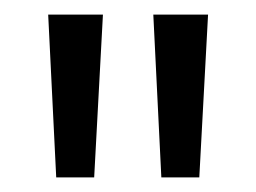

<svg xmlns="http://www.w3.org/2000/svg" viewBox="-20 -602 351 263"><path d="M46 -582 57 -359H109L121 -582ZM190 -582 201 -359H253L265 -582Z"/></svg>

Font: Lisu Bosa ExtraLight
Style: Regular
Weight: 200
Designer: David Morse, Annie Olsen, Victor Gaultney, Frank Grießhammer (Latin)
Foundry: SIL International
Version: Version 2.000